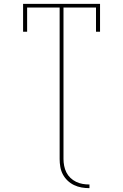

<svg xmlns="http://www.w3.org/2000/svg" viewBox="-20 -755 640 998"><path d="M445 223Q424 223 404 219.5Q384 216 365 207Q346 198 331 183.5Q316 169 306.5 151Q297 133 293.5 112.5Q290 92 290 72V-716H121V-590H100V-735H500V-590H479V-716H310V72Q310 89 313.5 107Q317 125 325 141Q333 157 346 169.5Q359 182 375.5 190Q392 198 409.5 201Q427 204 445 204Z"/></svg>

Font: Iosevka HT Thin Extended
Style: Regular
Weight: 100
Width: 7
Monospace: yes
Designer: Belleve Invis
Foundry: Belleve Invis
Version: Version 32.3.0; ttfautohint (v1.8.4)